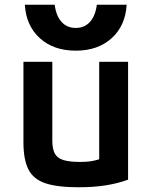

<svg xmlns="http://www.w3.org/2000/svg" viewBox="-20 -781 640 811"><path d="M312 10Q222 10 171.5 -7Q121 -24 100 -65.5Q79 -107 79 -180V-520H201V-187Q201 -152 211.5 -132.5Q222 -113 247.5 -105Q273 -97 318 -97Q342 -97 361 -99.5Q380 -102 403.5 -109.5Q427 -117 462 -131L399 -54V-520H521V-22Q477 -6 426 2Q375 10 312 10ZM300 -567Q206 -567 148 -620Q90 -673 85 -761H211Q217 -714 240 -688.5Q263 -663 300 -663Q337 -663 360 -688.5Q383 -714 389 -761H515Q510 -673 452 -620Q394 -567 300 -567Z"/></svg>

Font: M PLUS Code Latin Expanded SemiBold
Style: Regular
Weight: 600
Width: 7
Designer: Coji Morishita
Foundry: UNDERFOREST DESIGN
Version: Version 1.002; ttfautohint (v1.8.3)